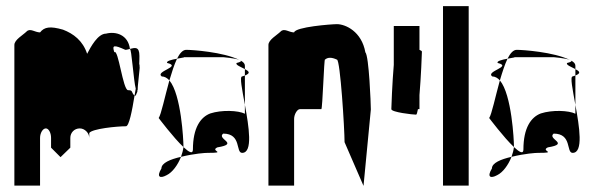

<svg xmlns="http://www.w3.org/2000/svg" viewBox="-20 -795 1952 628"><path d="M27 -188H111V-344C111 -360 120 -375 130 -375C139 -375 147 -361 147 -344V-312L178 -281L210 -312V-344C210 -361 223 -375 241 -375C257 -375 272 -360 272 -344V-360C281 -374 363 -382 392 -382C402 -382 412 -432 420 -482C408 -494 416 -500 399 -500C382 -500 367 -637 354 -624C346 -648 352 -649 390 -632C395 -632 400 -634 405 -635C399 -682 358 -693 327 -685C300 -685 277 -642 265 -619C251 -662 220 -685 186 -698C144 -710 125 -707 111 -689C94 -689 79 -704 67 -692C55 -680 27 -665 27 -648ZM405 -634C410 -639 417 -530 424 -505C423 -497 421 -490 420 -482C422 -480 425 -483 427 -490C428 -491 429 -494 430 -499L429 -498V-500H430C431 -504 430 -509 431 -515C435 -548 438 -591 438 -580C438 -589 437 -585 435 -573C436 -595 436 -612 436 -612C436 -644 421 -639 405 -635ZM430 -500C430 -500 430 -499 430 -499C430 -499 430 -500 430 -500Z M499 -409C499 -409 547 -345 580 -314V-318C580 -335 573 -486 534 -532C519 -478 507 -420 499 -409ZM508 -244C491 -216 503 -210 525 -222C544 -231 562 -256 572 -282C537 -274 508 -262 508 -244ZM509 -545C518 -545 527 -540 534 -532C542 -559 550 -584 559 -603C542 -600 522 -595 527 -589C576 -577 486 -562 509 -545ZM559 -603C578 -607 594 -608 571 -608H710C707 -608 749 -605 763 -599C710 -625 609 -632 589 -632C578 -632 568 -621 559 -603ZM572 -282C617 -293 651 -295 659 -295C725 -295 665 -301 691 -313C765 -325 687 -340 710 -358C771 -358 750 -295 772 -295C808 -295 794 -381 781 -452V-423C759 -434 705 -436 668 -424C636 -412 611 -377 611 -306C611 -290 598 -297 580 -314C579 -304 576 -293 572 -282ZM754 -589C749 -583 768 -576 781 -569V-580C781 -587 776 -592 767 -597C770 -595 767 -592 754 -589ZM763 -599C764 -598 766 -598 767 -597C766 -598 765 -598 763 -599ZM772 -545C763 -545 772 -502 781 -452V-548ZM781 -548C801 -556 794 -562 781 -569Z M858 -188H942V-406C942 -421 952 -438 961 -438H1031C1035 -438 1040 -607 1043 -600C1052 -608 1065 -608 1082 -600C1093 -600 1107 -372 1107 -330L1169 -187L1193 -437C1193 -454 1187 -612 1175 -624C1163 -692 1110 -716 1082 -716C1064 -716 946 -707 942 -689C925 -689 910 -704 898 -692C886 -680 858 -665 858 -648Z M1260 -438C1260 -428 1330 -420 1341 -420C1343 -420 1345 -427 1347 -438H1352V-484C1357 -542 1360 -620 1360 -626C1360 -628 1357 -630 1352 -632V-710H1268V-583C1263 -525 1260 -444 1260 -438Z M1429 -188H1513V-775H1429Z M1580 -409C1580 -409 1628 -345 1661 -314V-318C1661 -335 1654 -486 1615 -532C1600 -478 1588 -420 1580 -409ZM1589 -244C1572 -216 1584 -210 1606 -222C1625 -231 1643 -256 1653 -282C1618 -274 1589 -262 1589 -244ZM1590 -545C1599 -545 1608 -540 1615 -532C1623 -559 1631 -584 1640 -603C1623 -600 1603 -595 1608 -589C1657 -577 1567 -562 1590 -545ZM1640 -603C1659 -607 1675 -608 1652 -608H1791C1788 -608 1830 -605 1844 -599C1791 -625 1690 -632 1670 -632C1659 -632 1649 -621 1640 -603ZM1653 -282C1698 -293 1732 -295 1740 -295C1806 -295 1746 -301 1772 -313C1846 -325 1768 -340 1791 -358C1852 -358 1831 -295 1853 -295C1889 -295 1875 -381 1862 -452V-423C1840 -434 1786 -436 1749 -424C1717 -412 1692 -377 1692 -306C1692 -290 1679 -297 1661 -314C1660 -304 1657 -293 1653 -282ZM1835 -589C1830 -583 1849 -576 1862 -569V-580C1862 -587 1857 -592 1848 -597C1851 -595 1848 -592 1835 -589ZM1844 -599C1845 -598 1847 -598 1848 -597C1847 -598 1846 -598 1844 -599ZM1853 -545C1844 -545 1853 -502 1862 -452V-548ZM1862 -548C1882 -556 1875 -562 1862 -569Z"/></svg>

Font: bitstorm
Style: sucn
Weight: 400
Version: Version 0.2